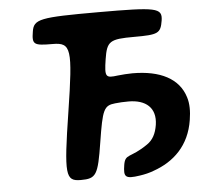

<svg xmlns="http://www.w3.org/2000/svg" viewBox="-51 -764 860 824"><g transform="rotate(-5 378.5 -352.5)"><path d="M498 -318C572 -318 617 -281 606 -208C600 -170 586 -144 561 -127C485 -74 464 -98 456 -48C448 3 454 13 519 3C540 0 561 -5 579 -12C668 -43 736 -107 753 -216C759 -253 759 -286 750 -314C725 -396 645 -437 525 -437C504 -437 482 -435 462 -433C409 -426 404 -430 416 -507C428 -584 441 -592 546 -592C650 -592 661 -597 670 -652C678 -706 653 -711 402 -711C150 -711 123 -706 115 -652C106 -597 114 -592 195 -592C275 -592 279 -565 237 -296C195 -27 198 0 265 0C331 0 340 -14 362 -154C384 -293 391 -310 440 -315C458 -317 477 -318 498 -318Z"/></g></svg>

Font: Asimov Print
Style: AIt
Weight: 500
Designer: Google
Version: Version 2.000980: 2014